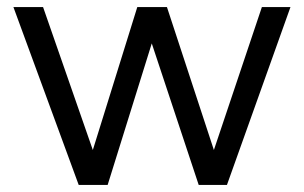

<svg xmlns="http://www.w3.org/2000/svg" viewBox="-20 -519 861 544"><path d="M203 5 18 -499H102L243 -94L369 -499H453L586 -94L722 -499H803L623 5H543L410 -396L285 5Z"/></svg>

Font: REM Medium Light
Style: Regular
Weight: 300
Version: Version 1.005;gftools[0.9.28]